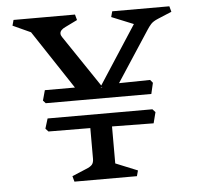

<svg xmlns="http://www.w3.org/2000/svg" viewBox="-49 -700 770 750"><g transform="rotate(-5 336.5 -325.0)"><path d="M209 -581Q209 -574 214 -567L350 -365L498 -593L412 -628L418 -650H642L648 -628L593 -605Q574 -597 565.5 -587.5Q557 -578 550 -567L420 -368L542 -370L552 -358L542 -315H128L118 -326L129 -366H247L95 -596L25 -628L31 -650H272L278 -628L231 -605Q209 -595 209 -581ZM293 -203 129 -204 118 -216 130 -255H541L552 -243L541 -200Q467 -201 378 -202V-57L464 -22L458 0H213L207 -22L262 -45Q280 -52 286.5 -60Q293 -68 293 -83ZM347 -358Q348 -357 350 -357Q352 -357 354 -359Z"/></g></svg>

Font: Fenix
Style: Regular
Weight: 400
Designer: Fernando Diaz
Foundry: Fernando Diaz
Version: 004.301